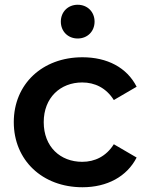

<svg xmlns="http://www.w3.org/2000/svg" viewBox="-20 -781 621 808"><path d="M307 -619C348 -619 378 -649 378 -690C378 -731 348 -761 307 -761C266 -761 236 -731 236 -690C236 -649 266 -619 307 -619ZM327 7C431 7 514 -38 555 -118L459 -174C427 -123 379 -100 326 -100C234 -100 164 -163 164 -267C164 -370 234 -434 326 -434C379 -434 427 -411 459 -360L555 -416C514 -497 431 -540 327 -540C158 -540 38 -427 38 -267C38 -107 158 7 327 7Z"/></svg>

Font: Montserrat Lite SemiBold
Style: Regular
Weight: 600
Designer: Julieta Ulanovsky
Foundry: Julieta Ulanovsky
Version: Version 7.200;PS 007.200;hotconv 1.0.88;makeotf.lib2.5.64775